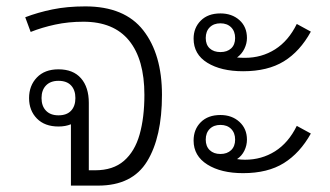

<svg xmlns="http://www.w3.org/2000/svg" viewBox="-20 -581 1034 601"><path d="M202 0V-192Q185 -185 163 -185Q120 -185 95.5 -210Q71 -235 71 -274Q71 -313 95.5 -338.5Q120 -364 163 -364Q209 -364 233.5 -336Q258 -308 258 -259V-48H278Q334 -48 368 -77.5Q402 -107 417 -160Q432 -213 432 -284Q432 -395 384 -454Q336 -513 241 -513Q194 -513 152.5 -504Q111 -495 76 -481L59 -527Q98 -542 144 -551.5Q190 -561 247 -561Q370 -561 428.5 -486Q487 -411 487 -284Q487 -152 440.5 -76Q394 0 287 0ZM163 -220Q189 -220 202.5 -234.5Q216 -249 216 -274Q216 -299 202.5 -313.5Q189 -328 163 -328Q138 -328 124 -313.5Q110 -299 110 -274Q110 -249 124 -234.5Q138 -220 163 -220Z M741 -358Q672 -358 629 -384.5Q586 -411 586 -460Q586 -494 608.5 -516.5Q631 -539 670 -539Q706 -539 729.5 -518Q753 -497 753 -462Q753 -445 745 -428.5Q737 -412 722 -401Q734 -400 747 -400Q799 -400 841 -426.5Q883 -453 909 -506L953 -482Q919 -420 868.5 -389Q818 -358 741 -358ZM670 -418Q691 -418 703.5 -429.5Q716 -441 716 -462Q716 -483 703.5 -495.5Q691 -508 670 -508Q649 -508 636.5 -495.5Q624 -483 624 -462Q624 -441 636.5 -429.5Q649 -418 670 -418ZM741 -39Q672 -39 629 -66Q586 -93 586 -141Q586 -176 608.5 -198.5Q631 -221 670 -221Q706 -221 729.5 -199.5Q753 -178 753 -144Q753 -126 745 -109.5Q737 -93 722 -83Q734 -81 747 -81Q799 -81 841 -107.5Q883 -134 909 -187L953 -163Q919 -102 868.5 -70.5Q818 -39 741 -39ZM670 -99Q691 -99 703.5 -111Q716 -123 716 -144Q716 -165 703.5 -177.5Q691 -190 670 -190Q649 -190 636.5 -177.5Q624 -165 624 -144Q624 -123 636.5 -111Q649 -99 670 -99Z"/></svg>

Font: Noto Sans Thai Looped Light
Style: Regular
Weight: 300
Designer: Sasikarn Vongin, Ben Mitchell
Foundry: The Fontpad Ltd
Version: Version 1.001; ttfautohint (v1.8.4.7-5d5b)